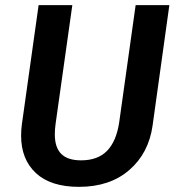

<svg xmlns="http://www.w3.org/2000/svg" viewBox="-20 -711 688 746"><path d="M573 -224Q558 -116 482.5 -50.5Q407 15 287 15Q177 15 119.5 -38.5Q62 -92 62 -184Q62 -206 65 -228L130 -691H261L196 -230Q193 -208 193 -189Q193 -138 218 -113Q243 -88 295 -88Q360 -88 396 -125Q432 -162 443 -235L507 -691H638Z"/></svg>

Font: FiraGO Medium
Style: Italic
Weight: 500
Italic angle: -8°
Designer: bBox Type GmbH
Foundry: bBox Type GmbH
Version: Version 1.001